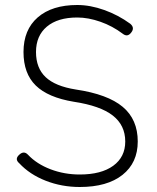

<svg xmlns="http://www.w3.org/2000/svg" viewBox="-20 -735 627 768"><path d="M299 13Q227 13 163 -12Q99 -37 57 -82Q37 -99 58 -117Q76 -133 92 -116Q127 -79 182 -58Q237 -37 299 -37Q385 -37 433 -72Q481 -107 481 -169Q481 -234 431 -273Q381 -312 275 -328Q172 -345 123 -393Q74 -441 74 -527Q74 -616 131 -665.5Q188 -715 289 -715Q341 -715 397 -695Q453 -675 501 -640Q520 -624 505 -605Q490 -585 471 -600Q430 -631 381.5 -648Q333 -665 289 -665Q211 -665 167.5 -628.5Q124 -592 124 -527Q124 -463 162.5 -426.5Q201 -390 283 -377Q411 -358 471 -307.5Q531 -257 531 -169Q531 -84 470 -35.5Q409 13 299 13Z"/></svg>

Font: Zen Kurenaido
Style: ARC
Weight: 400
Designer: Yoshimichi Ohira
Foundry: Positype
Version: Version 1.001